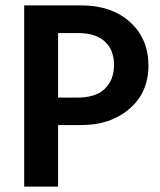

<svg xmlns="http://www.w3.org/2000/svg" viewBox="-20 -694 596 714"><path d="M270 -571H196V-331H267Q336 -331 370 -364Q404 -397 404 -452.5Q404 -508 370 -539.5Q336 -571 270 -571ZM284 -229H196V0H70V-674H281Q395 -674 463.5 -612Q532 -550 532 -450Q532 -350 461.5 -289.5Q391 -229 284 -229Z"/></svg>

Font: Hind Guntur SemiBold
Style: Regular
Weight: 600
Designer: Manushi Parikh, Hitesh Malaviya
Foundry: Indian Type Foundry
Version: Version 1.000;PS 1.0;hotconv 1.0.86;makeotf.lib2.5.63406; tt